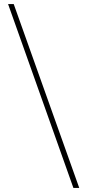

<svg xmlns="http://www.w3.org/2000/svg" viewBox="-20 -822 433 952"><path d="M344 110 20 -802H48L373 110Z"/></svg>

Font: Literata 72pt
Style: Regular
Weight: 400
Designer: Latin by Veronika Burian and Jose Scaglione. Greek by Irene Vlachou. Cyrillic by Vera Evstafieva.
Foundry: TypeTogether
Version: Version 3.002